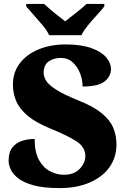

<svg xmlns="http://www.w3.org/2000/svg" viewBox="-20 -951 645 981"><path d="M284 10Q203 10 152 -4Q101 -18 73 -40Q45 -62 34.5 -86Q24 -110 24 -129Q24 -174 43.5 -198Q63 -222 93 -231.5Q123 -241 157 -241Q157 -173 179.5 -133Q202 -93 236.5 -75.5Q271 -58 306 -58Q359 -58 387.5 -88.5Q416 -119 416 -153Q416 -201 368.5 -230.5Q321 -260 240 -293Q164 -324 122 -359Q80 -394 63 -434Q46 -474 46 -518Q46 -582 81.5 -628Q117 -674 178 -699Q239 -724 315 -724Q396 -724 447.5 -705Q499 -686 523 -657.5Q547 -629 547 -598Q547 -561 514.5 -535Q482 -509 402 -509Q402 -543 389 -576.5Q376 -610 351.5 -632.5Q327 -655 291 -655Q254 -655 228.5 -637Q203 -619 203 -579Q203 -559 216 -538Q229 -517 267.5 -492.5Q306 -468 380 -438Q456 -408 498.5 -373.5Q541 -339 558 -299.5Q575 -260 575 -212Q575 -147 539.5 -97Q504 -47 438.5 -18.5Q373 10 284 10ZM231 -771Q221 -794 199 -820.5Q177 -847 153.5 -873Q130 -899 114 -918V-931H205Q216 -921 235.5 -904Q255 -887 276.5 -870.5Q298 -854 313 -842Q328 -854 349.5 -870.5Q371 -887 391.5 -904Q412 -921 422 -931H513V-918Q498 -899 474 -873Q450 -847 428.5 -820.5Q407 -794 396 -771Z"/></svg>

Font: Noto Serif Hentaigana Black
Style: Regular
Weight: 900
Designer: Kazuhiro Yamada
Foundry: nipponia
Version: Version 1.000; ttfautohint (v1.8.4.7-5d5b)